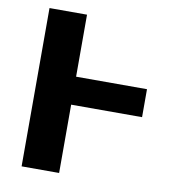

<svg xmlns="http://www.w3.org/2000/svg" viewBox="-82 -801 776 872"><g transform="rotate(10 306.0 -365.0)"><path d="M576 -444V-315H249V0H76V-730H249V-444Z"/></g></svg>

Font: M PLUS 1p ExtraBold
Style: Regular
Weight: 800
Version: Version 1.062